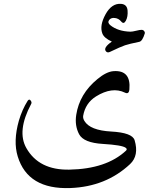

<svg xmlns="http://www.w3.org/2000/svg" viewBox="-20 -763 805 984"><path d="M620.6 -288.1Q554.7 -320.3 471.7 -268.6Q417.5 -234.4 406.2 -169.4Q404.3 -156.7 412.6 -143.1Q441.9 -94.7 550 -88.9Q658.2 -83 669.9 -44.4Q693.4 34.2 646.5 78.1Q522.9 193.8 340.8 200.7Q122.6 209 70.8 38.6Q46.9 -39.1 76.7 -144.5Q93.3 -201.2 121.6 -246.1Q129.4 -257.8 137 -248Q144.5 -238.3 139.6 -230Q65.4 -90.8 115.2 -3.9Q179.7 109.4 335 106.4Q524.9 103 625.5 9.3Q633.8 1.5 624.5 -5.4Q606 -19.5 507.3 -25.4Q408.7 -31.2 385.5 -75Q362.3 -118.7 370.6 -173.8Q387.2 -282.2 479 -357.4Q525.4 -396 562.5 -398.4Q651.9 -404.3 643.1 -304.7Q640.6 -278.3 620.6 -288.1ZM694.3 -548.8Q642.1 -538.1 620.8 -531Q599.6 -523.9 542.5 -496.6Q530.3 -491.2 522.9 -500Q507.3 -518.1 553.2 -549.8Q512.7 -568.4 504.4 -591.8Q489.3 -632.3 521 -689.9Q552.7 -747.1 600.6 -743.2Q631.3 -740.7 633.8 -709.2Q636.2 -677.7 625.2 -657.2Q614.3 -636.7 601.1 -652.8Q587.9 -668.9 567.9 -670.9Q547.9 -672.9 538.8 -659.7Q529.8 -646.5 545.4 -633.8Q584 -602.5 648.4 -600.6Q658.7 -600.6 678.2 -605.5Q697.8 -610.4 705.8 -610.1Q713.9 -609.9 718.8 -603.8Q723.6 -597.7 722.2 -592.3Q710 -552.2 694.3 -548.8Z"/></svg>

Font: Amiri
Style: Slanted
Weight: 400
Italic angle: 9°
Designer: Khaled Hosny
Version: Version 000.107